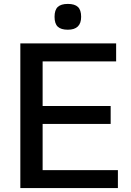

<svg xmlns="http://www.w3.org/2000/svg" viewBox="-20 -962 669 982"><path d="M327 -810Q292 -810 275.5 -825.5Q259 -841 259 -876Q259 -911 275.5 -926.5Q292 -942 327 -942Q362 -942 378.5 -926.5Q395 -911 395 -876Q395 -810 327 -810ZM84 -740H574V-648H198V-420H546V-328H198V-92H583V0H84Z"/></svg>

Font: Encode Sans Normal
Style: Medium
Weight: 500
Designer: Pablo Impallari, Andres Torresi
Foundry: Pablo Impallari, Andres Torresi
Version: Version 1.000; ttfautohint (v1.00) -l 8 -r 50 -G 200 -x 14 -